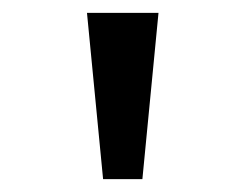

<svg xmlns="http://www.w3.org/2000/svg" viewBox="-20 -749 366 298"><path d="M140 -471 115 -729H226L201 -471Z"/></svg>

Font: utamil85
Style: Book
Weight: 400
Designer: Jelle Bosma - Monotype Design Team
Foundry: Monotype Imaging Inc.
Version: Version 2.003